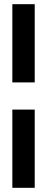

<svg xmlns="http://www.w3.org/2000/svg" viewBox="-20 -780 225 918"><path d="M39 -256V118H146V-256ZM39 -760V-386H146V-760Z"/></svg>

Font: Ranchers
Style: Regular
Weight: 400
Designer: Pablo Impallari, Brenda Gallo
Foundry: Pablo Impallari, Brenda Gallo
Version: Version 1.000